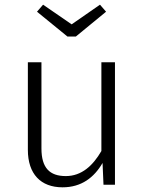

<svg xmlns="http://www.w3.org/2000/svg" viewBox="-20 -789 616 820"><path d="M407 -769 286 -685 164 -769 138 -739 268 -633H304L433 -739ZM471 -523H413V-144C377 -82 329 -37 261 -37C192 -37 157 -72 157 -155V-523H99V-149C99 -46 154 11 247 11C328 11 382 -31 418 -93L422 0H471Z"/></svg>

Font: FiraGO Light
Style: Regular
Weight: 300
Designer: bBox Type
Foundry: bBox Type GmbH
Version: Version 1.001;PS 001.001;hotconv 1.0.88;makeotf.lib2.5.64775